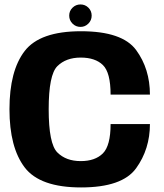

<svg xmlns="http://www.w3.org/2000/svg" viewBox="-20 -818 720 842"><path d="M335.5 4Q516 4 576.8 -80Q637.5 -164 637.5 -274H465Q465 -179 431 -145.2Q397 -111.5 334 -111.5Q269.5 -111.5 231.5 -149.5Q193.5 -187.5 193.5 -339Q193.5 -490 231.5 -527.8Q269.5 -565.5 334 -565.5Q397.5 -565.5 431.2 -532.8Q465 -500 465 -403H637.5Q637.5 -516 577 -598.5Q516.5 -681 335 -681Q155 -681 88.2 -594.2Q21.5 -507.5 21.5 -339Q21.5 -171.5 88.2 -83.8Q155 4 335.5 4ZM333 -700Q353 -700 367.5 -714.5Q382 -729 382 -749.5Q382 -770 367.8 -784.2Q353.5 -798.5 333 -798.5Q312.5 -798.5 298 -784.2Q283.5 -770 283.5 -749.5Q283.5 -729 298 -714.5Q312.5 -700 333 -700Z"/></svg>

Font: Anybody Thin
Style: Bold
Weight: 700
Version: Version 1.113;gftools[0.9.25]